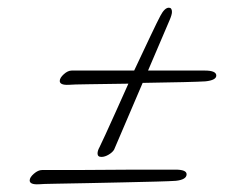

<svg xmlns="http://www.w3.org/2000/svg" viewBox="-20 -440 654 498"><path d="M243 -33Q233 -33 233 -42Q233 -49 238 -58Q242 -66 253.5 -91Q265 -116 280.5 -150.5Q296 -185 313 -223Q249 -222 209 -221.5Q169 -221 158 -220Q135 -219 135 -230Q135 -238 145.5 -247.5Q156 -257 166 -257H328Q351 -306 370 -346Q389 -386 396 -399Q407 -420 418 -420Q426 -420 426 -409Q426 -402 420 -388L364 -257H511Q541 -257 541 -244Q541 -232 513 -229Q497 -228 455.5 -227Q414 -226 350 -225L276 -52Q272 -45 262 -39Q252 -33 243 -33ZM80 38Q57 39 57 28Q57 20 68 10.5Q79 1 89 1Q94 1 118 1Q142 1 178 1Q214 1 254 0.5Q294 0 331.5 0Q369 0 397 0Q425 0 435 0Q464 0 464 12Q464 26 436 29Q422 30 385 31Q348 32 300.5 33Q253 34 206.5 35Q160 36 125 36.5Q90 37 80 38Z"/></svg>

Font: Allura
Style: Regular
Weight: 400
Designer: Robert E. Leuschke
Foundry: Robert E. Leuschke
Version: Version 1.110